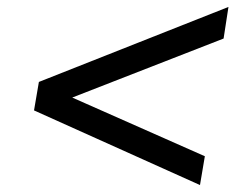

<svg xmlns="http://www.w3.org/2000/svg" viewBox="-20 -563 711 553"><path d="M556 -30 78 -245 92 -327 638 -543 624 -452 147 -266 152 -298 570 -113Z"/></svg>

Font: Nunito Sans 10pt SemiExpanded SemiBold
Style: Italic
Weight: 600
Width: 6
Italic angle: -9°
Designer: Vernon Adams
Foundry: Vernon Adams
Version: Version 3.101;gftools[0.9.27]